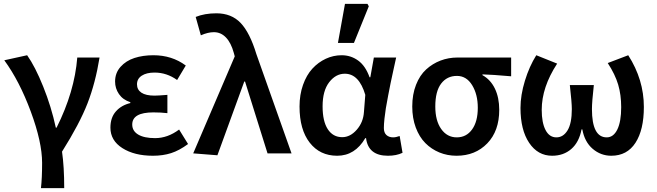

<svg xmlns="http://www.w3.org/2000/svg" viewBox="-20 -786 3365 984"><path d="M189.9 178.2Q195.8 126.5 195.8 48.8Q195.8 -57.6 137.7 -214.4Q79.6 -371.1 2 -477.1L119.1 -502.9Q160.2 -444.8 201.4 -342.3Q242.7 -239.7 266.1 -131.8H270Q362.3 -315.9 376 -491.2H490.2Q469.2 -361.3 428.5 -256.3Q387.7 -151.4 297.9 -8.8Q309.1 67.9 309.1 178.2Z M763.7 12.2Q668.5 12.2 607.2 -26.9Q545.9 -65.9 545.9 -131.8Q545.9 -183.1 573.7 -214.8Q601.6 -246.6 647.9 -257.8V-262.2Q609.4 -274.9 589.6 -304Q569.8 -333 569.8 -368.2Q569.8 -412.1 597.7 -443.4Q625.5 -474.6 668.9 -488.8Q712.4 -502.9 766.1 -502.9Q861.3 -502.9 932.1 -450.2L887.7 -376Q834.5 -414.1 772 -414.1Q731 -414.1 706.5 -398.2Q682.1 -382.3 682.1 -354Q682.1 -326.2 704.8 -311Q727.5 -295.9 772 -295.9Q790 -295.9 837.9 -299.8V-206.1Q804.7 -210 766.1 -210Q657.7 -210 657.7 -147.9Q657.7 -114.7 688.2 -96.4Q718.8 -78.1 774.9 -78.1Q839.4 -78.1 897.9 -122.1L943.8 -47.9Q898.9 -14.6 856.9 -1.2Q814.9 12.2 763.7 12.2Z M1094.2 9.8 970.2 0 1183.1 -497.1 1178.2 -515.1Q1164.1 -566.9 1137.9 -594Q1111.8 -621.1 1076.2 -621.1Q1045.9 -621.1 1009.3 -605L982.9 -699.2Q1028.8 -717.8 1088.9 -717.8Q1166.5 -717.8 1213.6 -668Q1260.7 -618.2 1293.9 -508.8L1474.1 0H1351.1L1235.8 -368.2H1231.9Z M1708 12.2Q1619.6 12.2 1567.4 -54.7Q1515.1 -121.6 1515.1 -240.2Q1515.1 -300.8 1533 -351.1Q1550.8 -401.4 1580.8 -434.1Q1610.8 -466.8 1649.7 -484.9Q1688.5 -502.9 1731 -502.9Q1777.8 -502.9 1815.4 -475.8Q1853 -448.7 1874 -390.1H1877.9L1896 -491.2H2010.3Q2007.3 -477.5 1996.8 -429.7Q1986.3 -381.8 1981.9 -360.4Q1977.5 -338.9 1969.5 -297.4Q1961.4 -255.9 1957.5 -231.4Q1953.6 -207 1950.4 -178.2Q1947.3 -149.4 1947.3 -129.9Q1947.3 -106 1960.4 -94Q1973.6 -82 1995.1 -82Q2008.8 -82 2028.3 -88.9L2043 -2.9Q2011.7 12.2 1968.3 12.2Q1867.2 12.2 1856 -78.1H1852.1Q1799.3 12.2 1708 12.2ZM1733.9 -83Q1774.9 -83 1808.3 -121.1Q1841.8 -159.2 1845.2 -211.9L1852.1 -299.8Q1820.3 -408.2 1747.1 -408.2Q1700.7 -408.2 1667 -364.5Q1633.3 -320.8 1633.3 -241.2Q1633.3 -164.6 1659.9 -123.8Q1686.5 -83 1733.9 -83ZM1711.9 -565.9 1748 -766.1H1863.3L1870.1 -753.9L1793.9 -565.9Z M2319.8 12.2Q2272.9 12.2 2231.9 -4.6Q2190.9 -21.5 2159.9 -52.7Q2128.9 -84 2110.8 -132.3Q2092.8 -180.7 2092.8 -240.2Q2092.8 -302.2 2112.1 -351.3Q2131.3 -400.4 2164.1 -430.2Q2196.8 -460 2237.8 -475.6Q2278.8 -491.2 2324.7 -491.2H2599.6V-395Q2499 -403.8 2452.6 -404.8V-400.9Q2494.1 -377.9 2516.4 -331.8Q2538.6 -285.6 2538.6 -223.1Q2538.6 -114.7 2477.3 -51.3Q2416 12.2 2319.8 12.2ZM2428.7 -233.9Q2428.7 -302.2 2399.7 -349.6Q2370.6 -397 2321.8 -397Q2271 -397 2241 -357.7Q2210.9 -318.4 2210.9 -240.2Q2210.9 -167.5 2241.2 -124.8Q2271.5 -82 2320.8 -82Q2370.1 -82 2399.4 -122.6Q2428.7 -163.1 2428.7 -233.9Z M2809.6 12.2Q2736.3 12.2 2691.9 -54Q2647.5 -120.1 2647.5 -232.9Q2647.5 -298.3 2670.2 -372.3Q2692.9 -446.3 2728.5 -502.9L2835.4 -460Q2756.3 -338.9 2756.3 -223.1Q2756.3 -157.2 2775.9 -119.6Q2795.4 -82 2831.5 -82Q2866.7 -82 2888.7 -117.9Q2910.6 -153.8 2910.6 -227.1Q2910.6 -259.8 2900.4 -350.1H3023.4Q3013.7 -263.7 3013.7 -227.1Q3013.7 -82 3089.4 -82Q3124 -82 3143.8 -122.3Q3163.6 -162.6 3163.6 -236.8Q3163.6 -299.8 3148.2 -352.1Q3132.8 -404.3 3094.7 -462.9L3199.7 -502.9Q3279.8 -377.9 3279.8 -237.8Q3279.8 -120.6 3236.8 -54.2Q3193.8 12.2 3112.8 12.2Q3059.1 12.2 3017.6 -23.2Q2976.1 -58.6 2964.4 -123H2960.4Q2947.8 -57.1 2908 -22.5Q2868.2 12.2 2809.6 12.2Z"/></svg>

Font: Source Sans 3 Semibold
Style: Regular
Weight: 600
Designer: Paul D. Hunt
Foundry: Adobe
Version: Version 3.052;hotconv 1.1.0;makeotfexe 2.6.0